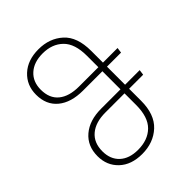

<svg xmlns="http://www.w3.org/2000/svg" viewBox="-213 -853 976 976"><g transform="rotate(-45 275.0 -365.0)"><path d="M525 -301 521 -272H420V-186Q420 -88 367 -39Q314 10 233 10Q155 10 109.5 -33Q64 -76 64 -143Q64 -216 114 -258.5Q164 -301 248 -301H387V-431H248Q162 -431 113 -471.5Q64 -512 64 -585Q64 -653 111 -696.5Q158 -740 236 -740Q315 -740 367.5 -692.5Q420 -645 420 -544V-460H525L521 -431H420V-301ZM387 -460V-542Q387 -629 345.5 -669.5Q304 -710 236 -710Q173 -710 136 -676.5Q99 -643 99 -586Q99 -524 138 -492Q177 -460 248 -460ZM387 -272H249Q179 -272 139 -238.5Q99 -205 99 -143Q99 -86 134.5 -53Q170 -20 233 -20Q304 -20 345.5 -61Q387 -102 387 -189Z"/></g></svg>

Font: FiraGO UltraLight
Style: Regular
Weight: 200
Designer: bBox Type
Foundry: bBox Type GmbH
Version: Version 1.001